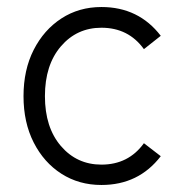

<svg xmlns="http://www.w3.org/2000/svg" viewBox="-20 -516 525 547"><path d="M269 11Q205 11 155 -21Q105 -53 76 -110Q47 -167 47 -242Q47 -317 76 -374Q105 -431 155 -463.5Q205 -496 269 -496Q375 -496 438 -414L390 -376Q346 -437 269 -437Q199 -437 153.5 -384Q108 -331 108 -242Q108 -153 153.5 -100Q199 -47 269 -47Q346 -47 390 -108L438 -71Q375 11 269 11Z"/></svg>

Font: Zen Kaku Gothic Antique
Style: Regular
Weight: 400
Designer: Yoshimichi Ohira
Foundry: Positype
Version: Version 1.001